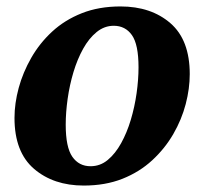

<svg xmlns="http://www.w3.org/2000/svg" viewBox="-20 -566 640 596"><path d="M240 10Q146 10 85.5 -42Q25 -94 25 -200Q25 -245 38 -293Q51 -341 77 -386.5Q103 -432 142 -468Q181 -504 234 -525Q287 -546 354 -546Q449 -546 509 -494Q569 -442 569 -336Q569 -291 556.5 -243Q544 -195 518 -150Q492 -105 452.5 -68.5Q413 -32 360 -11Q307 10 240 10ZM261 -50Q291 -50 314.5 -69.5Q338 -89 356 -121.5Q374 -154 386 -194Q398 -234 404 -276.5Q410 -319 410 -357Q410 -428 389.5 -457Q369 -486 333 -486Q304 -486 280 -466.5Q256 -447 238 -414.5Q220 -382 208 -342Q196 -302 190 -259.5Q184 -217 184 -179Q184 -109 204.5 -79.5Q225 -50 261 -50Z"/></svg>

Font: Noto Serif
Style: Italic
Weight: 400
Italic angle: -12°
Designer: Monotype Design Team
Foundry: Monotype Imaging Inc.
Version: Version 2.013